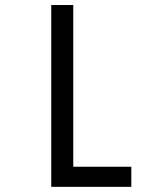

<svg xmlns="http://www.w3.org/2000/svg" viewBox="-20 -570 640 764"><path d="M184 -550H271.5V93.5H502.5V173.5H184Z"/></svg>

Font: JuliaMono
Style: Regular
Weight: 400
Monospace: yes
Designer: cormullion
Foundry: corm
Version: Version 0.055; ttfautohint (v1.8.4)